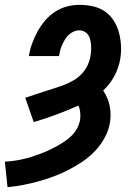

<svg xmlns="http://www.w3.org/2000/svg" viewBox="-27 -763 547 791"><path d="M4 8 -7 -97Q11 -98 29.5 -100.5Q48 -103 66 -107Q84 -111 101.5 -116.5Q119 -122 136.5 -128.5Q154 -135 171.5 -143Q189 -151 205.5 -160Q222 -169 238.5 -180Q255 -191 268.5 -204.5Q282 -218 291 -235Q300 -252 303 -270Q305 -285 303.5 -300Q302 -315 296 -328Q251 -308 205 -291Q159 -274 112 -260L77 -360Q97 -367 117 -373.5Q137 -380 157 -386.5Q177 -393 197.5 -399.5Q218 -406 237.5 -413.5Q257 -421 276 -432Q295 -443 310 -459Q325 -475 334 -494.5Q343 -514 346 -534Q348 -545 348.5 -556.5Q349 -568 348 -579Q347 -590 344.5 -600.5Q342 -611 336 -619.5Q330 -628 320.5 -633Q311 -638 300 -638Q288 -638 276.5 -633Q265 -628 256 -619.5Q247 -611 240.5 -600Q234 -589 229 -578Q224 -567 221 -555.5Q218 -544 216 -532H92Q96 -558 105 -583Q114 -608 127 -632Q140 -656 158 -677.5Q176 -699 199 -714Q222 -729 248 -736Q274 -743 300 -743Q329 -743 356 -737Q383 -731 405 -716Q427 -701 441.5 -678Q456 -655 463 -629Q470 -603 471.5 -575Q473 -547 468 -518Q462 -483 444 -449.5Q426 -416 398 -390Q407 -377 414 -361Q421 -345 424.5 -328.5Q428 -312 428.5 -294Q429 -276 426 -258Q421 -227 405 -197Q389 -167 365.5 -142Q342 -117 314 -98Q286 -79 256 -63.5Q226 -48 195 -36.5Q164 -25 132 -16Q100 -7 68 -1Q36 5 4 8Z"/></svg>

Font: Iosevka Curly Slab XBdObl
Style: Regular
Weight: 800
Italic angle: -9°
Monospace: yes
Designer: Belleve Invis
Foundry: Belleve Invis
Version: Version 11.1.0; ttfautohint (v1.8.3)